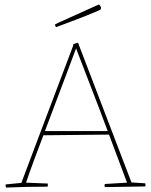

<svg xmlns="http://www.w3.org/2000/svg" viewBox="-20 -837 679 863"><path d="M7 6Q5 -2 5 -8L76 -15Q134 -170 192.5 -324Q251 -478 309 -632V-638Q314 -640 320 -642Q326 -644 331 -645L333 -639Q392 -483 452 -328Q512 -173 571 -17L633 -13Q635 -6 633 1Q587 2 542 2.5Q497 3 451 4Q449 -2 451 -10L551 -16Q531 -70 510.5 -124Q490 -178 470 -232L175 -229Q154 -174 134 -120Q114 -66 97 -16L195 -12Q195 -10 195 -5.5Q195 -1 194 2Q145 2 101 3Q57 4 7 6ZM182 -248H464Q430 -340 394.5 -431Q359 -522 324 -614L322 -620Q306 -577 283.5 -517Q261 -457 235 -388.5Q209 -320 182 -248ZM232 -715Q231 -716 229.5 -718.5Q228 -721 228 -722V-728L256 -741L409 -810L425 -817Q430 -813 434 -804L433 -795Q432 -793 408 -783Q384 -773 350 -759.5Q316 -746 283 -734Q250 -722 232 -715Z"/></svg>

Font: Labrada Thin
Style: Regular
Weight: 100
Designer: Mercedes Jáuregui
Foundry: Omnibus-Type Team
Version: Version 1.000; ttfautohint (v1.8.4.7-5d5b)